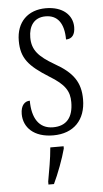

<svg xmlns="http://www.w3.org/2000/svg" viewBox="-54 -578 449 834"><g transform="rotate(-5 170.0 -161.0)"><path d="M163 10C252 10 305 -45 305 -135C305 -208 275 -253 195 -298C128 -337 100 -367 100 -422C100 -471 123 -508 174 -508C226 -508 254 -471 254 -400C281 -400 294 -419 294 -451C294 -503 252 -543 178 -543C100 -543 49 -494 49 -412C49 -336 81 -300 167 -246C235 -205 253 -174 253 -127C253 -60 223 -25 165 -25C103 -25 74 -74 74 -149C53 -149 34 -133 34 -94C34 -36 78 10 163 10ZM123 208V221H147C167 180 192 113 203 71V61H145C141 112 131 161 123 208Z"/></g></svg>

Font: Noto Serif Myanmar ExtraCondensed Light
Style: Regular
Weight: 300
Width: 2
Designer: Ben Mitchell and the Monotype Design Team
Foundry: Monotype Imaging Inc.
Version: Version 2.106